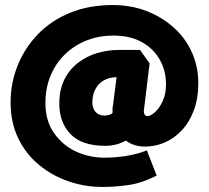

<svg xmlns="http://www.w3.org/2000/svg" viewBox="-20 -637 829 761"><path d="M573 -386 535 -439H450Q408 -439 366.5 -427Q325 -415 290.5 -389Q256 -363 235.5 -322.5Q215 -282 215 -226Q215 -152 259.5 -105.5Q304 -59 398 -59Q420 -59 441 -64.5Q462 -70 479 -80Q494 -68 513.5 -62Q533 -56 554 -56Q595 -56 632.5 -72Q670 -88 700.5 -120.5Q731 -153 748.5 -200Q766 -247 766 -308Q766 -372 741 -428.5Q716 -485 669.5 -527Q623 -569 561.5 -593Q500 -617 427 -617Q332 -617 257 -586Q182 -555 130 -501Q78 -447 50 -377.5Q22 -308 22 -231Q22 -152 52 -89.5Q82 -27 134 16Q186 59 251 81.5Q316 104 386 104Q436 104 489 96.5Q542 89 601 59L562 -41Q538 -31 506.5 -24Q475 -17 445.5 -14.5Q416 -12 396 -12Q333 -12 280 -37Q227 -62 193.5 -110.5Q160 -159 160 -228Q160 -289 181 -338.5Q202 -388 239.5 -423.5Q277 -459 325.5 -477.5Q374 -496 429 -496Q496 -496 542.5 -470Q589 -444 613.5 -400Q638 -356 638 -303Q638 -264 624.5 -235.5Q611 -207 594 -192Q577 -177 564 -177Q558 -177 554 -182Q550 -187 550 -197ZM395 -179Q377 -179 366 -187Q355 -195 350.5 -207Q346 -219 346 -230Q346 -260 357.5 -282.5Q369 -305 390 -317.5Q411 -330 439 -331H442L428 -220Q426 -214 426 -205Q426 -196 426 -189Q421 -184 412 -181.5Q403 -179 395 -179Z"/></svg>

Font: Catamaran ExtraBold
Style: Regular
Weight: 800
Designer: Pria Ravichandran
Version: Version 2.000